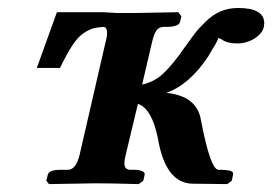

<svg xmlns="http://www.w3.org/2000/svg" viewBox="-20 -465 689 486"><path d="M297.9 -71.8Q294.9 -59.6 294.9 -51.8Q294.9 -34.7 311 -35.2H318.8Q332 -35.2 339.6 -32Q347.2 -28.8 346.2 -22.9L342.8 -7.8L331.1 1Q260.3 -1 221.2 -1L104 1L97.2 -7.8L101.1 -22.9Q104 -35.2 132.8 -35.2H151.9Q171.9 -35.2 181.2 -71.8L247.1 -357.9Q251 -371.1 251 -381.8Q251 -396 242.2 -397Q226.1 -396 215.6 -393.1Q205.1 -390.1 190.9 -380.6Q176.8 -371.1 162.8 -349.6Q148.9 -328.1 131.8 -293H73.2L124 -434.1H241.2L276.9 -432.1H300.8H320.8L431.2 -434.1L439 -423.8L436 -410.2Q433.1 -397 401.9 -397H395Q382.8 -397 376.5 -388.4Q370.1 -379.9 365.2 -359.9L339.8 -251Q372.1 -257.8 396 -281.5Q419.9 -305.2 445.8 -342.8Q462.9 -366.7 472.4 -379.4Q481.9 -392.1 500.5 -410.2Q519 -428.2 539.1 -436.5Q559.1 -444.8 583 -444.8Q648.9 -444.8 648.9 -405.8Q648.9 -404.8 648.4 -401.9Q647.9 -398.9 647.9 -397Q644 -379.9 624 -367.4Q604 -355 580.1 -355Q555.2 -355 541 -365.2Q539.1 -366.2 535.6 -367.7Q532.2 -369.1 530.8 -369.1Q531.7 -368.2 532.2 -367.2Q532.2 -363.3 506.8 -321.8Q459 -250 400.9 -230Q479 -222.2 488.8 -160.2Q512.7 -35.2 533.2 -35.2H540Q545.9 -35.2 550.5 -34.7Q555.2 -34.2 560.5 -33.2Q565.9 -32.2 568.4 -29.5Q570.8 -26.9 569.8 -22.9L566.9 -7.8L555.2 1L467.8 0Q398.9 -1 379.9 -113.8Q364.7 -189.9 329.1 -202.1Z"/></svg>

Font: Linux Libertine
Style: Semibold Italic
Weight: 600
Italic angle: -11.5°
Designer: Philipp H. Poll
Foundry: Philipp H. Poll
Version: Version 5.1.2 ; ttfautohint (v0.9)